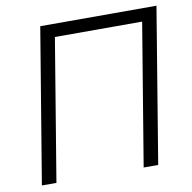

<svg xmlns="http://www.w3.org/2000/svg" viewBox="-81 -809 888 889"><g transform="rotate(-10 363.0 -364.0)"><path d="M711.9 -727.5 591.8 0H523.4L633.8 -666.5H223.6L113.3 0H44.9L165.5 -727.5Z"/></g></svg>

Font: Inter 20pt Light
Style: Italic
Weight: 300
Italic angle: -9.3988°
Version: Version 4.001;git-66647c0bb